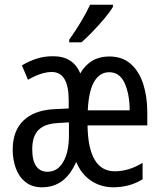

<svg xmlns="http://www.w3.org/2000/svg" viewBox="-20 -786 688 816"><path d="M444 -546Q500 -546 535.5 -514.5Q571 -483 588.5 -429.5Q606 -376 606 -309V-253H352Q355 -58 468 -58Q528 -58 586 -94V-24Q531 10 461 10Q409 10 367 -18Q325 -46 304 -98Q279 -42 243 -16Q207 10 159 10Q116 10 88 -12.5Q60 -35 47 -71.5Q34 -108 34 -150Q34 -230 80 -274Q126 -318 211 -322L272 -325V-360Q272 -480 200 -480Q156 -480 99 -447L73 -508Q101 -525 133.5 -536Q166 -547 206 -547Q291 -547 321 -474Q363 -546 444 -546ZM444 -479Q404 -479 380.5 -439.5Q357 -400 353 -317H531Q531 -385 510 -432Q489 -479 444 -479ZM225 -263Q170 -260 143.5 -233.5Q117 -207 117 -152Q117 -103 134 -79.5Q151 -56 182 -56Q224 -56 248.5 -97.5Q273 -139 273 -212V-266ZM460 -757Q448 -736 424 -707.5Q400 -679 373.5 -651.5Q347 -624 326 -606H274V-617Q332 -699 363 -766H460Z"/></svg>

Font: Noto Sans ExtraCondensed
Style: Regular
Weight: 400
Width: 2
Designer: Monotype Design Team
Foundry: Monotype Imaging Inc.
Version: Version 2.013; ttfautohint (v1.8.4.7-5d5b)